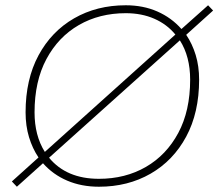

<svg xmlns="http://www.w3.org/2000/svg" viewBox="-20 -698 828 728"><path d="M44 10 25 -10 126 -101Q103 -135 90 -178Q77 -221 77 -272Q77 -397 126 -488Q175 -579 261 -628.5Q347 -678 457 -678Q523 -678 576.5 -654.5Q630 -631 668 -588L769 -678L788 -658L686 -566Q709 -532 722 -489.5Q735 -447 735 -396Q735 -271 686 -180Q637 -89 551 -39.5Q465 10 355 10Q289 10 235 -13Q181 -36 143 -79ZM150 -122 645 -567Q613 -606 565 -627Q517 -648 457 -648Q357 -648 279 -603Q201 -558 156 -474Q111 -390 111 -272Q111 -184 150 -122ZM355 -20Q455 -20 533 -65Q611 -110 656 -194Q701 -278 701 -396Q701 -484 662 -545L166 -100Q232 -20 355 -20Z"/></svg>

Font: Gantari Thin
Style: Italic
Weight: 100
Italic angle: -10°
Designer: Anugrah Pasau
Foundry: Lafontype
Version: Version 1.000; ttfautohint (v1.8.4.7-5d5b)